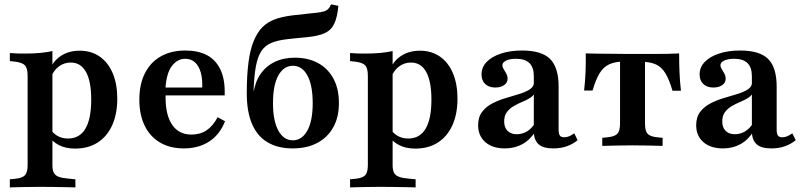

<svg xmlns="http://www.w3.org/2000/svg" viewBox="-20 -655 3612 862"><path d="M159.7 183.9Q121.8 183.9 90.3 184.7Q58.9 185.5 24.2 186.3V150L48.4 147.6Q80.6 144.4 92.3 131.5Q104 118.5 104 86.3V-208.1H215.3V86.3Q215.3 108.1 221.4 120.2Q227.4 132.3 242.7 138.3Q258.1 144.4 285.5 146.8L318.5 150V186.3Q291.9 185.5 266.9 185.1Q241.9 184.7 216.1 184.3Q190.3 183.9 159.7 183.9ZM337.9 -427.4Q389.5 -427.4 427.4 -401.2Q465.3 -375 485.9 -326.6Q506.5 -278.2 506.5 -212.1Q506.5 -142.7 483.5 -92.3Q460.5 -41.9 418.1 -14.9Q375.8 12.1 316.9 12.1Q275 12.1 244.4 -3.6Q213.7 -19.4 197.6 -46L206.5 -75.8Q216.9 -57.3 237.5 -45.2Q258.1 -33.1 285.5 -33.1Q337.1 -33.1 363.3 -77Q389.5 -121 389.5 -208.1Q389.5 -289.5 366.1 -331.9Q342.7 -374.2 297.6 -374.2Q267.7 -374.2 244 -356.5Q220.2 -338.7 208.9 -307.3L200.8 -333.9Q215.3 -378.2 251.6 -402.8Q287.9 -427.4 337.9 -427.4ZM104 -208.1V-314.5Q104 -348.4 92.3 -361.3Q80.6 -374.2 47.6 -378.2L24.2 -380.6V-416.9Q41.9 -415.3 57.7 -414.9Q73.4 -414.5 92.7 -414.5Q129 -414.5 159.7 -417.3Q190.3 -420.2 215.3 -425.8V-416.9V-208.1Z M804.8 11.3Q743.5 11.3 698.8 -14.9Q654 -41.1 629.8 -90.3Q605.6 -139.5 605.6 -207.3Q605.6 -277.4 631 -327Q656.5 -376.6 702.8 -402.4Q749.2 -428.2 812.1 -428.2Q869.4 -428.2 909.3 -407.3Q949.2 -386.3 970.2 -341.5Q991.1 -296.8 988.7 -226.6H685.5L683.9 -262.1H887.9Q889.5 -300 881.5 -329Q873.4 -358.1 856 -374.6Q838.7 -391.1 811.3 -391.1Q776.6 -391.1 751.6 -358.5Q726.6 -325.8 722.6 -254.8L724.2 -251.6Q723.4 -244.4 723.4 -236.3Q723.4 -228.2 723.4 -216.9Q723.4 -137.9 753.2 -94.4Q783.1 -50.8 839.5 -50.8Q879 -50.8 907.7 -70.2Q936.3 -89.5 957.3 -129L990.3 -110.5Q966.9 -50.8 919.4 -19.8Q871.8 11.3 804.8 11.3Z M1293.5 11.3Q1229 11.3 1182.7 -15.3Q1136.3 -41.9 1112.1 -97.2Q1087.9 -152.4 1087.9 -236.3Q1087.9 -316.9 1095.6 -375Q1103.2 -433.1 1119.4 -471.8Q1135.5 -510.5 1158.9 -533.9Q1181.5 -555.6 1212.5 -567.7Q1243.5 -579.8 1295.2 -586.3Q1313.7 -587.9 1331 -589.9Q1348.4 -591.9 1365.3 -594Q1382.3 -596 1400 -597.6Q1421 -600 1433.5 -603.6Q1446 -607.3 1453.6 -614.9Q1461.3 -622.6 1466.1 -635.5L1499.2 -629Q1494.4 -577.4 1480.6 -548.4Q1466.9 -519.4 1437.5 -506Q1408.1 -492.7 1355.6 -487.9Q1342.7 -486.3 1327.8 -485.1Q1312.9 -483.9 1298 -482.3Q1283.1 -480.6 1269.4 -479Q1225.8 -474.2 1197.6 -462.1Q1169.4 -450 1153.2 -425.4Q1137.1 -400.8 1129 -358.1Q1121 -315.3 1118.5 -248.4H1127.4L1117.7 -235.5Q1125 -287.1 1149.6 -322.6Q1174.2 -358.1 1213.3 -377Q1252.4 -396 1304 -396Q1363.7 -396 1408.1 -371.8Q1452.4 -347.6 1477 -302Q1501.6 -256.5 1501.6 -191.9Q1501.6 -128.2 1475.8 -82.7Q1450 -37.1 1403.6 -12.9Q1357.3 11.3 1293.5 11.3ZM1294.4 -25Q1335.5 -25 1359.7 -68.5Q1383.9 -112.1 1383.9 -191.9Q1383.9 -272.6 1360.1 -316.1Q1336.3 -359.7 1295.2 -359.7Q1254 -359.7 1229.8 -316.5Q1205.6 -273.4 1205.6 -191.9Q1205.6 -112.1 1229.8 -68.5Q1254 -25 1294.4 -25Z M1687.1 183.9Q1649.2 183.9 1617.7 184.7Q1586.3 185.5 1551.6 186.3V150L1575.8 147.6Q1608.1 144.4 1619.8 131.5Q1631.5 118.5 1631.5 86.3V-208.1H1742.7V86.3Q1742.7 108.1 1748.8 120.2Q1754.8 132.3 1770.2 138.3Q1785.5 144.4 1812.9 146.8L1846 150V186.3Q1819.4 185.5 1794.4 185.1Q1769.4 184.7 1743.5 184.3Q1717.7 183.9 1687.1 183.9ZM1865.3 -427.4Q1916.9 -427.4 1954.8 -401.2Q1992.7 -375 2013.3 -326.6Q2033.9 -278.2 2033.9 -212.1Q2033.9 -142.7 2010.9 -92.3Q1987.9 -41.9 1945.6 -14.9Q1903.2 12.1 1844.4 12.1Q1802.4 12.1 1771.8 -3.6Q1741.1 -19.4 1725 -46L1733.9 -75.8Q1744.4 -57.3 1764.9 -45.2Q1785.5 -33.1 1812.9 -33.1Q1864.5 -33.1 1890.7 -77Q1916.9 -121 1916.9 -208.1Q1916.9 -289.5 1893.5 -331.9Q1870.2 -374.2 1825 -374.2Q1795.2 -374.2 1771.4 -356.5Q1747.6 -338.7 1736.3 -307.3L1728.2 -333.9Q1742.7 -378.2 1779 -402.8Q1815.3 -427.4 1865.3 -427.4ZM1631.5 -208.1V-314.5Q1631.5 -348.4 1619.8 -361.3Q1608.1 -374.2 1575 -378.2L1551.6 -380.6V-416.9Q1569.4 -415.3 1585.1 -414.9Q1600.8 -414.5 1620.2 -414.5Q1656.5 -414.5 1687.1 -417.3Q1717.7 -420.2 1742.7 -425.8V-416.9V-208.1Z M2376.6 -208.1V-312.9Q2376.6 -352.4 2356.9 -371.8Q2337.1 -391.1 2296.8 -391.1Q2269.4 -391.1 2252.4 -383.1Q2235.5 -375 2235.5 -362.1Q2235.5 -354 2241.5 -344.4Q2247.6 -334.7 2253.2 -324.2Q2258.9 -313.7 2258.9 -301.6Q2258.9 -283.9 2243.5 -273Q2228.2 -262.1 2203.2 -262.1Q2175 -262.1 2158.5 -277.8Q2141.9 -293.5 2141.9 -321Q2141.9 -353.2 2164.9 -377Q2187.9 -400.8 2229 -414.5Q2270.2 -428.2 2324.2 -428.2Q2411.3 -428.2 2449.6 -390.3Q2487.9 -352.4 2487.9 -266.1V-208.1ZM2246.8 11.3Q2191.1 11.3 2158.9 -16.9Q2126.6 -45.2 2126.6 -92.7Q2126.6 -129.8 2144.8 -153.2Q2162.9 -176.6 2191.1 -191.1Q2219.4 -205.6 2251.2 -214.9Q2283.1 -224.2 2311.7 -233.1Q2340.3 -241.9 2358.9 -254Q2377.4 -266.1 2377.4 -286.3L2381.5 -240.3Q2375.8 -225.8 2360.1 -215.7Q2344.4 -205.6 2324.6 -197.6Q2304.8 -189.5 2286.3 -178.6Q2267.7 -167.7 2255.6 -151.6Q2243.5 -135.5 2243.5 -109.7Q2243.5 -83.1 2258.5 -67.7Q2273.4 -52.4 2300 -52.4Q2325 -52.4 2346.4 -65.3Q2367.7 -78.2 2383.9 -104.8L2384.7 -66.1Q2359.7 -26.6 2325 -7.7Q2290.3 11.3 2246.8 11.3ZM2487.9 -73.4Q2487.9 -54 2493.5 -46.4Q2499.2 -38.7 2512.9 -38.7Q2525 -38.7 2535.9 -43.5Q2546.8 -48.4 2558.1 -56.5L2573.4 -25.8Q2552.4 -8.1 2525 1.6Q2497.6 11.3 2463.7 11.3Q2418.5 11.3 2397.6 -7.7Q2376.6 -26.6 2376.6 -66.9V-208.1H2487.9Z M2819.4 -2.4Q2781.5 -2.4 2750 -1.6Q2718.5 -0.8 2683.9 0V-36.3L2708.1 -38.7Q2740.3 -41.9 2752 -54.8Q2763.7 -67.7 2763.7 -100V-208.1H2875.8V-100Q2875.8 -67.7 2887.1 -54.8Q2898.4 -41.9 2930.6 -38.7L2954.8 -36.3V0Q2921 -0.8 2889.5 -1.6Q2858.1 -2.4 2819.4 -2.4ZM2787.9 -379Q2743.5 -379 2716.5 -366.9Q2689.5 -354.8 2672.2 -326.6Q2654.8 -298.4 2640.3 -248.4H2602.4Q2607.3 -291.1 2608.9 -332.7Q2610.5 -374.2 2609.7 -415.3Q2635.5 -414.5 2661.7 -414.1Q2687.9 -413.7 2713.7 -413.7L2787.9 -412.9H2851.6H2925.8Q2951.6 -412.9 2977.8 -413.3Q3004 -413.7 3029 -415.3Q3029 -373.4 3030.6 -331.9Q3032.3 -290.3 3037.1 -247.6H2999.2Q2984.7 -297.6 2967.3 -326.2Q2950 -354.8 2923 -366.5Q2896 -378.2 2851.6 -378.2ZM2763.7 -208.1V-388.7H2875.8V-208.1Z M3355.6 -208.1V-312.9Q3355.6 -352.4 3335.9 -371.8Q3316.1 -391.1 3275.8 -391.1Q3248.4 -391.1 3231.5 -383.1Q3214.5 -375 3214.5 -362.1Q3214.5 -354 3220.6 -344.4Q3226.6 -334.7 3232.3 -324.2Q3237.9 -313.7 3237.9 -301.6Q3237.9 -283.9 3222.6 -273Q3207.3 -262.1 3182.3 -262.1Q3154 -262.1 3137.5 -277.8Q3121 -293.5 3121 -321Q3121 -353.2 3144 -377Q3166.9 -400.8 3208.1 -414.5Q3249.2 -428.2 3303.2 -428.2Q3390.3 -428.2 3428.6 -390.3Q3466.9 -352.4 3466.9 -266.1V-208.1ZM3225.8 11.3Q3170.2 11.3 3137.9 -16.9Q3105.6 -45.2 3105.6 -92.7Q3105.6 -129.8 3123.8 -153.2Q3141.9 -176.6 3170.2 -191.1Q3198.4 -205.6 3230.2 -214.9Q3262.1 -224.2 3290.7 -233.1Q3319.4 -241.9 3337.9 -254Q3356.5 -266.1 3356.5 -286.3L3360.5 -240.3Q3354.8 -225.8 3339.1 -215.7Q3323.4 -205.6 3303.6 -197.6Q3283.9 -189.5 3265.3 -178.6Q3246.8 -167.7 3234.7 -151.6Q3222.6 -135.5 3222.6 -109.7Q3222.6 -83.1 3237.5 -67.7Q3252.4 -52.4 3279 -52.4Q3304 -52.4 3325.4 -65.3Q3346.8 -78.2 3362.9 -104.8L3363.7 -66.1Q3338.7 -26.6 3304 -7.7Q3269.4 11.3 3225.8 11.3ZM3466.9 -73.4Q3466.9 -54 3472.6 -46.4Q3478.2 -38.7 3491.9 -38.7Q3504 -38.7 3514.9 -43.5Q3525.8 -48.4 3537.1 -56.5L3552.4 -25.8Q3531.5 -8.1 3504 1.6Q3476.6 11.3 3442.7 11.3Q3397.6 11.3 3376.6 -7.7Q3355.6 -26.6 3355.6 -66.9V-208.1H3466.9Z"/></svg>

Font: Playfair 9pt
Style: Bold
Weight: 700
Designer: Claus Eggers Sørensen
Foundry: Claus Eggers Sørensen
Version: Version 2.203